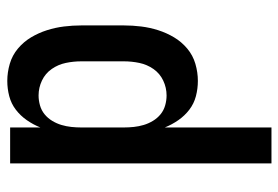

<svg xmlns="http://www.w3.org/2000/svg" viewBox="-142 -426 783 540"><g transform="rotate(-90 250.0 -156.5)"><path d="M60 215V-520H161V-435Q169 -455 181.5 -473Q194 -491 211 -504Q228 -517 249 -522.5Q270 -528 292 -528Q316 -528 340 -521Q364 -514 383 -498Q402 -482 414.5 -461Q427 -440 434.5 -416.5Q442 -393 445 -368.5Q448 -344 448 -320V-200Q448 -176 445 -151.5Q442 -127 434.5 -103.5Q427 -80 414.5 -59Q402 -38 383 -22Q364 -6 340 1Q316 8 292 8Q270 8 249 2.5Q228 -3 211 -16Q194 -29 181.5 -47Q169 -65 161 -85V215ZM251 -80Q273 -80 293 -89.5Q313 -99 325.5 -117Q338 -135 342.5 -156.5Q347 -178 347 -200V-320Q347 -342 342.5 -363.5Q338 -385 325.5 -403Q313 -421 293 -430.5Q273 -440 251 -440Q237 -440 223 -436Q209 -432 198 -423Q187 -414 179.5 -401.5Q172 -389 168 -375.5Q164 -362 162.5 -348Q161 -334 161 -320V-200Q161 -186 162.5 -172Q164 -158 168 -144.5Q172 -131 179.5 -118.5Q187 -106 198 -97Q209 -88 223 -84Q237 -80 251 -80Z"/></g></svg>

Font: Iosevka SS04 Semibold
Style: Regular
Weight: 600
Monospace: yes
Designer: Belleve Invis
Foundry: Belleve Invis
Version: Version 19.0.0; ttfautohint (v1.8.4)